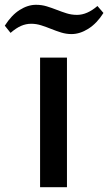

<svg xmlns="http://www.w3.org/2000/svg" viewBox="-95 -780 451 800"><path d="M-75 -673Q-47 -717 -13 -738.5Q21 -760 55 -760Q79 -760 100 -753.5Q121 -747 141.5 -739Q162 -731 182.5 -724.5Q203 -718 226 -718Q268 -718 311 -755L336 -726Q309 -683 273.5 -660.5Q238 -638 203 -638Q181 -638 160 -644.5Q139 -651 118 -659.5Q97 -668 76.5 -674.5Q56 -681 35 -681Q13 -681 -7.5 -672Q-28 -663 -51 -643ZM72 -540H184V0H72Z"/></svg>

Font: Encode Sans Normal
Style: Medium
Weight: 500
Designer: Pablo Impallari, Andres Torresi
Foundry: Pablo Impallari, Andres Torresi
Version: Version 1.000; ttfautohint (v1.00) -l 8 -r 50 -G 200 -x 14 -